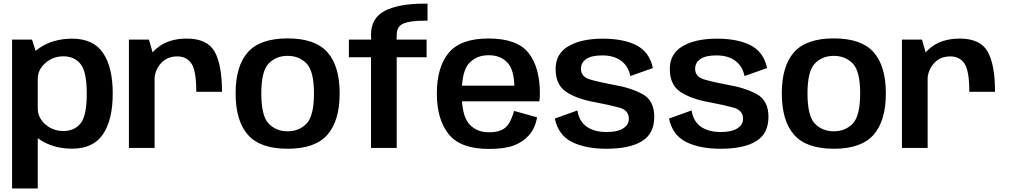

<svg xmlns="http://www.w3.org/2000/svg" viewBox="-20 -809 5518 1050"><path d="M46 221.5H186.5V-495.5L155 -592.5H46ZM375 4Q490 4 543.2 -74.8Q596.5 -153.5 596.5 -297.5Q596.5 -442 543.2 -519.8Q490 -597.5 375 -597.5Q272.5 -597.5 198.5 -548.5Q124.5 -499.5 124.5 -442.5L186.5 -378Q186.5 -427.5 228 -464.2Q269.5 -501 326.5 -501Q387 -501 420.8 -458.5Q454.5 -416 454.5 -297Q454.5 -176.5 420.8 -134.5Q387 -92.5 326.5 -92.5Q269.5 -92.5 228 -128.8Q186.5 -165 186.5 -216.5L124.5 -151Q124.5 -94 198.5 -45Q272.5 4 375 4Z M1053.5 -307H1194Q1194 -457 1153.2 -527.5Q1112.5 -598 1001.5 -598Q897.5 -598 834.2 -542.2Q771 -486.5 771 -405.5L825 -371.5Q825 -421.5 858.5 -461Q892 -500.5 949.5 -500.5Q1000 -500.5 1026.8 -461.8Q1053.5 -423 1053.5 -307ZM685 0H825.5V-485L794.5 -592.5H685Z M1553 4.5Q1703.5 4.5 1770.5 -72Q1837.5 -148.5 1837.5 -298.5Q1837.5 -448 1770.5 -523.5Q1703.5 -599 1553 -599Q1402.5 -599 1335.5 -523.5Q1268.5 -448 1268.5 -298.5Q1268.5 -148.5 1335.5 -72Q1402.5 4.5 1553 4.5ZM1553 -91Q1490 -91 1449.5 -132.8Q1409 -174.5 1409 -298Q1409 -420.5 1449.5 -462Q1490 -503.5 1553 -503.5Q1615.5 -503.5 1656.2 -462Q1697 -420.5 1697 -298Q1697 -174.5 1656.2 -132.8Q1615.5 -91 1553 -91Z M2009 0H2149.5V-496H2313V-592.5H2149L2149.5 -618.5Q2149.5 -665 2187 -680.5Q2224.5 -696 2301.5 -696H2318V-789H2298.5Q2162 -789 2085.5 -750.2Q2009 -711.5 2009 -619L2010 -592.5H1888V-496H2009Z M2654 5.5V-85.5Q2585 -85.5 2545 -131.8Q2505 -178 2505 -297Q2505 -420 2545.5 -463.5Q2586 -507 2652 -507Q2718 -507 2755.5 -466.2Q2793 -425.5 2793 -327.5L2799 -340.5H2491.5V-255H2929.5Q2932.5 -274 2932.5 -298Q2932.5 -441.5 2870 -520Q2807.5 -598.5 2651.5 -598.5Q2500 -598.5 2434.5 -520.8Q2369 -443 2369 -297Q2369 -156 2433.8 -75.2Q2498.5 5.5 2654 5.5ZM2654 -85.5V5.5Q2737.5 5.5 2788 -12.8Q2838.5 -31 2872.8 -69.5Q2907 -108 2917 -167.5L2791 -202.5Q2781.5 -166 2765.5 -137.8Q2749.5 -109.5 2721.8 -97.5Q2694 -85.5 2654 -85.5Z M3295.5 4.5Q3423 4.5 3490.5 -36.8Q3558 -78 3558 -170Q3558 -259.5 3493.5 -294.5Q3429 -329.5 3333.5 -345.5Q3256 -360 3206.5 -374.5Q3157 -389 3157 -432.5Q3157 -466.5 3185.8 -486.2Q3214.5 -506 3274 -506Q3337 -506 3376.8 -476.5Q3416.5 -447 3427 -393L3550.5 -437Q3532 -524 3461.5 -560.8Q3391 -597.5 3276 -597.5Q3159 -597.5 3088.8 -556.5Q3018.5 -515.5 3018.5 -432Q3018.5 -344 3078 -305.5Q3137.5 -267 3234.5 -250Q3314.5 -235 3366.8 -220.5Q3419 -206 3419 -159.5Q3419 -126.5 3387.8 -106.8Q3356.5 -87 3297.5 -87Q3230.5 -87 3189 -115.8Q3147.5 -144.5 3137.5 -205L3014 -160.5Q3034 -69 3108.5 -32.2Q3183 4.5 3295.5 4.5Z M3920 4.5Q4047.5 4.5 4115 -36.8Q4182.5 -78 4182.5 -170Q4182.5 -259.5 4118 -294.5Q4053.5 -329.5 3958 -345.5Q3880.5 -360 3831 -374.5Q3781.5 -389 3781.5 -432.5Q3781.5 -466.5 3810.2 -486.2Q3839 -506 3898.5 -506Q3961.5 -506 4001.2 -476.5Q4041 -447 4051.5 -393L4175 -437Q4156.5 -524 4086 -560.8Q4015.5 -597.5 3900.5 -597.5Q3783.5 -597.5 3713.2 -556.5Q3643 -515.5 3643 -432Q3643 -344 3702.5 -305.5Q3762 -267 3859 -250Q3939 -235 3991.2 -220.5Q4043.5 -206 4043.5 -159.5Q4043.5 -126.5 4012.2 -106.8Q3981 -87 3922 -87Q3855 -87 3813.5 -115.8Q3772 -144.5 3762 -205L3638.5 -160.5Q3658.5 -69 3733 -32.2Q3807.5 4.5 3920 4.5Z M4540 4.5Q4690.5 4.5 4757.5 -72Q4824.5 -148.5 4824.5 -298.5Q4824.5 -448 4757.5 -523.5Q4690.5 -599 4540 -599Q4389.5 -599 4322.5 -523.5Q4255.5 -448 4255.5 -298.5Q4255.5 -148.5 4322.5 -72Q4389.5 4.5 4540 4.5ZM4540 -91Q4477 -91 4436.5 -132.8Q4396 -174.5 4396 -298Q4396 -420.5 4436.5 -462Q4477 -503.5 4540 -503.5Q4602.5 -503.5 4643.2 -462Q4684 -420.5 4684 -298Q4684 -174.5 4643.2 -132.8Q4602.5 -91 4540 -91Z M5281 -307H5421.5Q5421.5 -457 5380.8 -527.5Q5340 -598 5229 -598Q5125 -598 5061.8 -542.2Q4998.5 -486.5 4998.5 -405.5L5052.5 -371.5Q5052.5 -421.5 5086 -461Q5119.5 -500.5 5177 -500.5Q5227.5 -500.5 5254.2 -461.8Q5281 -423 5281 -307ZM4912.5 0H5053V-485L5022 -592.5H4912.5Z"/></svg>

Font: Anybody UltraCondensed Thin SemiBold
Style: Regular
Weight: 600
Version: Version 1.111